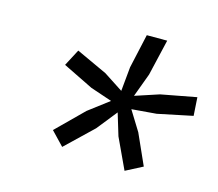

<svg xmlns="http://www.w3.org/2000/svg" viewBox="-73 -821 723 636"><g transform="rotate(15 288.0 -503.5)"><path d="M402 -277 353 -382 330 -458 275 -389 182 -300 138 -346 229 -436 299 -489 225 -514 121 -565 151 -622 257 -573 323 -530 331 -613 357 -730H427L398 -606L368 -525L450 -552L572 -575L576 -512L456 -487L371 -480L413 -412L460 -307Z"/></g></svg>

Font: Elaine Sans
Style: Italic
Weight: 400
Italic angle: -13°
Designer: Wei Huang
Foundry: Wei Huang
Version: Version 2.001;December 24, 2019;FontCreator 12.0.0.2547 64-b